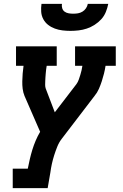

<svg xmlns="http://www.w3.org/2000/svg" viewBox="-20 -770 640 995"><path d="M46 205V104H124Q124 104 124 104Q124 104 124 104Q129 79 134.5 55Q140 31 147.5 6.5Q155 -18 165 -41.5Q175 -65 188 -87L107 -273Q100 -290 97.5 -309.5Q95 -329 95.5 -349Q96 -369 97.5 -389Q99 -409 102 -429H63V-530H274V-429H222Q220 -419 219 -409Q218 -399 217 -389Q216 -379 215.5 -369.5Q215 -360 214.5 -350Q214 -340 214 -330Q214 -320 217 -311L264 -188L376 -334Q384 -345 388 -357Q392 -369 396 -381Q400 -393 402.5 -405Q405 -417 407 -429H369V-530H580V-429H527Q524 -409 519 -389Q514 -369 507.5 -349Q501 -329 492.5 -309.5Q484 -290 470 -273L301 -52Q286 -33 277 -10.5Q268 12 261 34Q254 56 249 78.5Q244 101 241 124L227 205ZM345 -610Q324 -610 303.5 -612.5Q283 -615 264 -622Q245 -629 229.5 -641Q214 -653 204.5 -670.5Q195 -688 193.5 -708.5Q192 -729 195 -750H301Q299 -738 302.5 -727Q306 -716 315 -709.5Q324 -703 336 -701Q348 -699 359 -699Q372 -699 384 -701Q396 -703 407 -709.5Q418 -716 425.5 -727Q433 -738 435 -750H541Q537 -729 528.5 -708Q520 -687 505 -670.5Q490 -654 470.5 -641.5Q451 -629 430 -622Q409 -615 387.5 -612.5Q366 -610 345 -610Z"/></svg>

Font: Iosevka Curly Slab ExObl
Style: Bold
Weight: 700
Width: 7
Italic angle: -9°
Monospace: yes
Designer: Belleve Invis
Foundry: Belleve Invis
Version: Version 11.0.0; ttfautohint (v1.8.3)